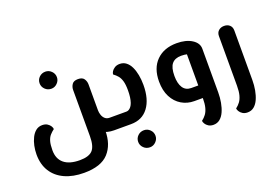

<svg xmlns="http://www.w3.org/2000/svg" viewBox="-114 -956 2169 1523"><g transform="rotate(-20 970.5 -194.0)"><path d="M709 0Q653 0 608.5 -25Q564 -50 538.5 -94Q513 -138 513 -193H643Q643 -173 650 -152.5Q657 -132 672 -119Q687 -106 709 -106H760V0ZM372 236Q278 236 209 204.5Q140 173 102.5 113.5Q65 54 65 -30Q65 -66 72.5 -102Q80 -138 95 -168Q110 -198 132.5 -216Q155 -234 186 -234Q212 -234 229 -223Q246 -212 254.5 -198Q263 -184 263 -173Q243 -158 227.5 -140.5Q212 -123 203.5 -94.5Q195 -66 195 -18Q195 54 240.5 92Q286 130 374 130Q450 130 481.5 96.5Q513 63 513 -22V-412Q513 -437 527 -458.5Q541 -480 578 -480Q615 -480 629 -458.5Q643 -437 643 -412V-22Q643 96 579 166Q515 236 372 236ZM760 0V-106Q771 -106 775.5 -91.5Q780 -77 780 -53Q780 -29 775.5 -14.5Q771 0 760 0ZM355.4 -480Q324 -480 302.5 -501.4Q281 -522.8 281 -551.8Q281 -582 302.4 -603Q323.7 -624 355.1 -624Q384 -624 405.5 -602.8Q427 -581.6 427 -551.7Q427 -523 405.6 -501.5Q384.3 -480 355.4 -480Z M760 0V-106H852Q863 -106 873 -112Q883 -118 892 -129.5Q901 -141 907.5 -159.5Q914 -178 917.5 -203.5Q921 -229 921 -261Q921 -310 912.5 -339Q904 -368 889 -386Q874 -404 853 -419Q853 -430 861.5 -444Q870 -458 887.5 -469Q905 -480 930 -480Q961 -480 984 -462Q1007 -444 1021.5 -413.5Q1036 -383 1043.5 -343.5Q1051 -304 1051 -260Q1051 -139 999 -69.5Q947 0 852 0ZM760 0Q750 0 745 -14.5Q740 -29 740 -53Q740 -77 745 -91.5Q750 -106 760 -106ZM931.4 224Q900 224 878.5 202.6Q857 181.2 857 152.2Q857 122 878.4 101Q899.7 80 931.1 80Q960 80 981.5 101.2Q1003 122.4 1003 152.3Q1003 181 981.6 202.5Q960.3 224 931.4 224Z M1386 0Q1328 0 1280 -28.5Q1232 -57 1204 -111Q1176 -165 1176 -241Q1176 -354 1239.5 -417Q1303 -480 1410 -480Q1489 -480 1538.5 -448.5Q1588 -417 1588 -369V0H1458V-369Q1451 -371 1438 -372.5Q1425 -374 1410 -374Q1358 -374 1332 -343Q1306 -312 1306 -241Q1306 -177 1329.5 -141.5Q1353 -106 1399 -106H1588V0ZM1466 229Q1441 229 1424 218Q1407 207 1398.5 192.5Q1390 178 1390 168Q1411 152 1426 132Q1441 112 1449.5 80.5Q1458 49 1458 0V-106H1588V0Q1588 44 1580.5 85Q1573 126 1558.5 158.5Q1544 191 1521 210Q1498 229 1466 229Z M1754 229Q1729 229 1712 218Q1695 207 1686.5 192.5Q1678 178 1678 168Q1699 152 1714 132Q1729 112 1737.5 80.5Q1746 49 1746 0V-418Q1746 -447 1764.5 -463.5Q1783 -480 1811 -480Q1840 -480 1858 -463.5Q1876 -447 1876 -418V0Q1876 44 1868.5 85Q1861 126 1846.5 158.5Q1832 191 1809 210Q1786 229 1754 229Z"/></g></svg>

Font: El Messiri
Style: Regular
Weight: 400
Designer: Mohamed Gaber
Foundry: Kief Type Foundry
Version: Version 2.020